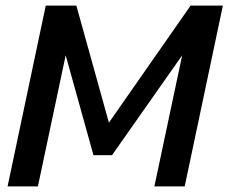

<svg xmlns="http://www.w3.org/2000/svg" viewBox="-20 -664 814 684"><path d="M7 0 143 -644H252L368 -227L659 -644H774L638 0H530L629 -467L379 -111H313L214 -467L115 0Z"/></svg>

Font: Kanit
Style: Italic
Weight: 400
Italic angle: -12°
Designer: Katatrad Team
Foundry: CadsonDemak
Version: Version 2.000; ttfautohint (v1.8.3)